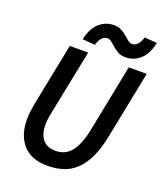

<svg xmlns="http://www.w3.org/2000/svg" viewBox="-154 -948 909 1063"><g transform="rotate(20 300.0 -417.0)"><path d="M252 12Q156 12 107 -43Q58 -98 58 -190Q58 -216 61 -239.5Q64 -263 69 -290L142 -654H250L175 -281Q170 -259 167 -239Q164 -219 164 -200Q164 -143 189.5 -112Q215 -81 266 -81Q291 -81 313.5 -90Q336 -99 354 -120Q372 -141 386.5 -175.5Q401 -210 411 -261L489 -654H595L515 -253Q500 -179 475.5 -128Q451 -77 418 -46Q385 -15 343 -1.5Q301 12 252 12ZM452 -700Q426 -700 408 -710Q390 -720 376 -732.5Q362 -745 349.5 -755Q337 -765 323 -765Q306 -765 292.5 -751Q279 -737 270 -707L196 -713Q211 -781 248 -813.5Q285 -846 334 -846Q360 -846 378 -836Q396 -826 410 -814Q424 -802 436 -792Q448 -782 463 -782Q497 -782 516 -840L589 -834Q575 -766 538 -733Q501 -700 452 -700Z"/></g></svg>

Font: Source Code Pro Semibold
Style: Italic
Weight: 600
Italic angle: -11°
Monospace: yes
Designer: Paul D. Hunt, Teo Tuominen
Foundry: Adobe Systems Incorporated
Version: Version 1.050;PS 1.000;hotconv 16.6.51;makeotf.lib2.5.65220